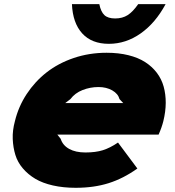

<svg xmlns="http://www.w3.org/2000/svg" viewBox="-20 -894 843 924"><path d="M293.9 -397.9H573.2L555.2 -417Q548.3 -442.9 520.3 -459Q492.2 -475.1 454.1 -475.1Q414.1 -475.1 377.4 -460.7Q340.8 -446.3 318.8 -417ZM766.1 -311Q758.3 -279.8 743.2 -246.1H255.9L272 -226.1Q281.7 -194.8 312.7 -177.5Q343.8 -160.2 391.1 -160.2Q439.9 -160.2 474.9 -171.1Q509.8 -182.1 547.9 -208L641.1 -83Q573.2 -34.7 502.7 -12.5Q432.1 9.8 344.2 9.8Q284.2 9.8 234.6 -1.5Q185.1 -12.7 150.1 -33.4Q115.2 -54.2 90.1 -83.5Q64.9 -112.8 54 -148.4Q43 -184.1 41.3 -225.1Q39.6 -266.1 51.8 -311Q68.8 -381.3 108.4 -441.4Q147.9 -501.5 204.3 -545.7Q260.7 -589.8 335.2 -615Q409.7 -640.1 493.2 -640.1Q550.8 -640.1 597.9 -628.4Q645 -616.7 678.5 -595.2Q711.9 -573.7 734.6 -543.9Q757.3 -514.2 767.6 -477.3Q777.8 -440.4 777.6 -398.7Q777.3 -356.9 766.1 -311ZM645 -874H776.9Q728 -783.2 657 -733.2Q585.9 -683.1 503.9 -683.1Q421.4 -683.1 375.7 -733.2Q330.1 -783.2 326.2 -874H458Q465.3 -837.4 482.4 -821.3Q499.5 -805.2 534.2 -805.2Q569.3 -805.2 594.5 -821.3Q619.6 -837.4 645 -874Z"/></svg>

Font: Sinkin Sans 900 X Black Italic
Style: Regular
Weight: 950
Italic angle: -112°
Designer: Keith Bates
Foundry: K-Type
Version: Sinkin Sans (version 1.0)  by Keith Bates   •   © 2014   www